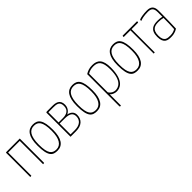

<svg xmlns="http://www.w3.org/2000/svg" viewBox="180 -1541 2770 2770"><g transform="rotate(-45 1565.0 -156.5)"><path d="M353 -500H92C68 -500 68 -500 68 -489V0C92 0 92 0 92 -10V-476H329V0C353 0 353 0 353 -10Z M461 -248C461 -21 524 10 616 10C722 10 782 -75 782 -248C782 -454 729 -510 628 -510C526 -510 461 -435 461 -248ZM485 -241C485 -423 541 -486 627 -486C708 -486 758 -440 758 -252C758 -93 704 -14 617 -14C533 -14 485 -59 485 -241Z M913 -500C893 -500 889 -495 889 -490V0H1003C1115 0 1181 -58 1181 -156C1181 -216 1142 -240 1121 -249C1106 -256 1092 -259 1081 -261C1090 -262 1161 -298 1161 -383C1161 -490 1082 -500 1011 -500ZM913 -268V-476H981H1013C1080 -476 1137 -470 1137 -382C1137 -294 1073 -268 1000 -268ZM913 -24V-246H1015C1128 -246 1157 -205 1157 -149C1157 -70 1099 -24 1002 -24Z M1267 -248C1267 -21 1330 10 1422 10C1528 10 1588 -75 1588 -248C1588 -454 1535 -510 1434 -510C1332 -510 1267 -435 1267 -248ZM1291 -241C1291 -423 1347 -486 1433 -486C1514 -486 1564 -440 1564 -252C1564 -93 1510 -14 1423 -14C1339 -14 1291 -59 1291 -241Z M1698 188C1698 194 1702 197 1709 197C1713 197 1717 196 1722 195V-35C1735 -15 1775 10 1825 10C1885 10 2007 -22 2007 -294C2007 -458 1946 -510 1840 -510C1785 -510 1742 -497 1698 -469ZM1722 -454C1755 -475 1793 -486 1839 -486C1932 -486 1983 -443 1983 -281C1983 -39 1874 -15 1823 -14C1786 -14 1745 -34 1722 -75Z M2097 -248C2097 -21 2160 10 2252 10C2358 10 2418 -75 2418 -248C2418 -454 2365 -510 2264 -510C2162 -510 2097 -435 2097 -248ZM2121 -241C2121 -423 2177 -486 2263 -486C2344 -486 2394 -440 2394 -252C2394 -93 2340 -14 2253 -14C2169 -14 2121 -59 2121 -241Z M2609 -475H2737C2746 -475 2747 -476 2747 -500H2457C2450 -500 2448 -500 2448 -475H2586V0C2608 0 2609 0 2609 -7V-9Z M3074 -389C3074 -479 3030 -510 2956 -510C2887 -510 2819 -498 2796 -486C2792 -484 2791 -480 2791 -473C2791 -468 2792 -465 2795 -460C2818 -472 2875 -486 2951 -486C3007 -486 3050 -471 3050 -385V-287C3026 -294 2993 -297 2959 -297C2876 -297 2792 -278 2792 -135C2792 0 2866 12 2937 10C3012 10 3052 -18 3068 -28C3071 -108 3074 -209 3074 -323ZM3050 -264C3050 -187 3048 -96 3044 -43C3030 -31 2989 -14 2944 -14C2879 -14 2816 -16 2816 -136C2816 -265 2889 -275 2964 -275C2989 -275 3025 -271 3050 -264Z"/></g></svg>

Font: Yanone Kaffeesatz Extra Light
Style: Regular
Weight: 200
Designer: Yanone (Cyrillic: Daniel Pouzeot & Huerta Tipografica)
Foundry: Yanone
Version: Version 1.100;PS 001.100;hotconv 1.0.70;makeotf.lib2.5.58329